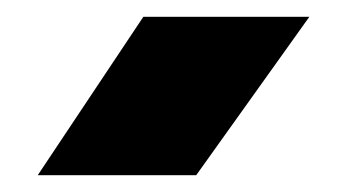

<svg xmlns="http://www.w3.org/2000/svg" viewBox="-20 -836 414 229"><path d="M151 -816H349L214 -627H25Z"/></svg>

Font: Unbounded
Style: Bold
Weight: 700
Designer: Luke Prowse, Jean-Baptiste Morizot, Fátima Lázaro, Florian Runge
Foundry: NaN
Version: Version 1.700